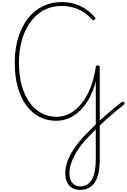

<svg xmlns="http://www.w3.org/2000/svg" viewBox="-20 -1166 1211 1836"><path d="M746 650Q702 650 670 631Q638 612 621 576Q604 540 604 491Q604 446 618.5 397Q633 348 662.5 296.5Q692 245 735.5 191.5Q779 138 835 84Q889 29 940 -18Q991 -65 1041.5 -107.5Q1092 -150 1143 -189Q1151 -195 1156.5 -194Q1162 -193 1168 -185Q1172 -178 1171 -173Q1170 -168 1161 -162Q1106 -119 1054 -74.5Q1002 -30 950.5 18.5Q899 67 847 121Q798 168 760.5 216.5Q723 265 697 312Q671 359 657.5 404Q644 449 644 491Q644 550 671.5 583Q699 616 749 616Q821 616 858.5 551Q896 486 896 361V-388Q874 -302 837 -232.5Q800 -163 750 -113Q700 -63 641.5 -37Q583 -11 517 -11Q427 -11 354 -50Q281 -89 228.5 -162Q176 -235 148.5 -337Q121 -439 121 -564Q121 -652 135.5 -728.5Q150 -805 177.5 -869.5Q205 -934 244 -985.5Q283 -1037 333 -1072.5Q383 -1108 442 -1127Q501 -1146 568 -1146Q633 -1146 690 -1130Q747 -1114 795.5 -1082Q844 -1050 885 -1004Q892 -996 892.5 -990Q893 -984 885 -978Q878 -971 871.5 -972.5Q865 -974 856 -983Q820 -1024 776.5 -1051.5Q733 -1079 681 -1094Q629 -1109 568 -1109Q508 -1109 454 -1091.5Q400 -1074 355 -1040.5Q310 -1007 274 -959Q238 -911 213 -850.5Q188 -790 174.5 -718Q161 -646 161 -564Q161 -447 187 -352Q213 -257 260.5 -189.5Q308 -122 374 -85.5Q440 -49 521 -49Q591 -49 651.5 -83Q712 -117 762 -179.5Q812 -242 846 -329.5Q880 -417 896 -524Q896 -533 900.5 -536.5Q905 -540 915 -540Q934 -540 934 -525V359Q934 455 913.5 520Q893 585 850.5 617.5Q808 650 746 650Z"/></svg>

Font: Playwrite BR Thin
Style: Regular
Weight: 250
Version: Version 1.003